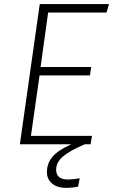

<svg xmlns="http://www.w3.org/2000/svg" viewBox="-20 -704 552 937"><path d="M215 -643 178 -377H425L419 -336H173L131 -41H429L422 0H394Q321 31 287.5 59.5Q254 88 254 124Q254 172 312 172Q336 172 369 166L361 207Q331 213 306 213Q259 213 234 191.5Q209 170 209 136Q209 92 237 60Q265 28 328 0H77L174 -684H512L500 -643Z"/></svg>

Font: Fira Sans ExtraLight
Style: Italic
Weight: 275
Italic angle: -8°
Designer: Carrois Corporate & Edenspiekermann AG
Foundry: Carrois Corporate GbR & Edenspiekermann AG
Version: Version 4.203